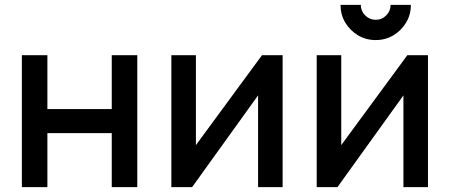

<svg xmlns="http://www.w3.org/2000/svg" viewBox="-20 -766 1842 786"><path d="M69.5 0V-540H174V-319.5H437.5V-540H542V0H437.5V-221H174V0Z M1137 -540V0H1036.5V-375.5L766.5 0H681.5V-540H782V-172L1052.5 -540Z M1518 -602Q1478 -602 1445.5 -621.5Q1413 -641 1393.5 -673.5Q1374 -706 1374 -746H1457Q1457 -721 1475 -703Q1493 -685 1518 -685Q1543.5 -685 1561.2 -703Q1579 -721 1579 -746H1662Q1662 -706 1642.5 -673.5Q1623 -641 1590.5 -621.5Q1558 -602 1518 -602ZM1732 -540V0H1631.5V-375.5L1361.5 0H1276.5V-540H1377V-172L1647.5 -540Z"/></svg>

Font: Cns Manrope SemBd
Style: Regular
Weight: 600
Designer: Mikhail Sharanda
Foundry: Mikhail Sharanda
Version: Version 4.504